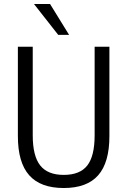

<svg xmlns="http://www.w3.org/2000/svg" viewBox="-20 -941 643 970"><path d="M301.8 8.9Q184.7 8.9 127.5 -55.6Q70.3 -120.1 70.3 -253.4V-705H145.4V-257.3Q145.4 -152.9 183.2 -105.1Q220.9 -57.4 302 -57.4Q383.8 -57.4 421 -105Q458.1 -152.7 458.1 -257.3V-705H532.7V-253.4Q532.7 -119.9 476 -55.5Q419.3 8.9 301.8 8.9ZM274 -765 151.6 -920.9H232.8L329 -765Z"/></svg>

Font: Nunito Sans 12pt ExtraLight Condensed
Style: Regular
Weight: 200
Width: 3
Version: Version 3.101;gftools[0.9.27]